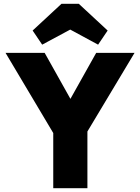

<svg xmlns="http://www.w3.org/2000/svg" viewBox="-20 -986 734 1006"><path d="M259 0H438V-297L685 -709H484L349 -468L214 -709H9L259 -289ZM151 -826 201 -752 348 -831 494 -752 544 -826 393 -966H302Z"/></svg>

Font: MV Cash ExtraBold
Style: Regular
Weight: 800
Designer: Rodrigo Fuenzalida
Foundry: fragTYPE
Version: Version 1.100;Glyphs 3.1.2 (3151)